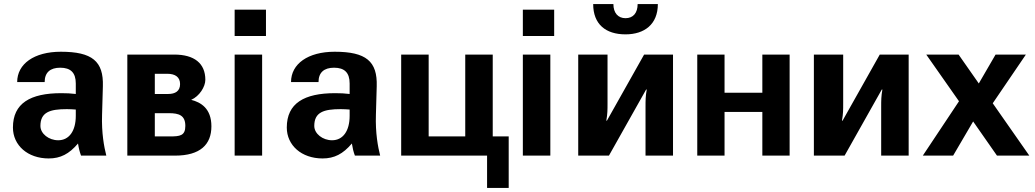

<svg xmlns="http://www.w3.org/2000/svg" viewBox="-20 -770 5123 950"><path d="M355 -197C355 -122 322 -76 268 -76C222 -76 180 -108 180 -147C180 -215 227 -230 311 -230C326 -230 340 -229 355 -228ZM44 -139C44 -51 117 14 221 14C279 14 322 -8 366 -60C370 -35 374 -19 381 0H506C495 -43 482 -112 485 -202L489 -343C493 -467 436 -514 281 -514C149 -514 65 -454 65 -364H201C201 -411 228 -435 278 -435C330 -435 355 -410 355 -357V-305C330 -308 310 -309 283 -309C130 -309 44 -259 44 -139Z M816 -210C866 -210 897 -199 897 -147C897 -98 870 -95 820 -95H746V-210ZM807 -405C848 -405 871 -388 871 -354C871 -319 847 -305 812 -305H746V-405ZM846 0C971 0 1026 -55 1026 -145C1026 -234 973 -264 926 -276C967 -294 996 -341 996 -375C996 -457 941 -500 842 -500H610V0Z M1277 0V-500H1141V0ZM1141 -592H1296V-722H1141Z M1710 -197C1710 -122 1677 -76 1623 -76C1577 -76 1535 -108 1535 -147C1535 -215 1582 -230 1666 -230C1681 -230 1695 -229 1710 -228ZM1399 -139C1399 -51 1472 14 1576 14C1634 14 1677 -8 1721 -60C1725 -35 1729 -19 1736 0H1861C1850 -43 1837 -112 1840 -202L1844 -343C1848 -467 1791 -514 1636 -514C1504 -514 1420 -454 1420 -364H1556C1556 -411 1583 -435 1633 -435C1685 -435 1710 -410 1710 -357V-305C1685 -308 1665 -309 1638 -309C1485 -309 1399 -259 1399 -139Z M2418 -95V-500H2282V-95H2101V-500H1965V0H2390V160H2497V-95Z M2703 0V-500H2567V0ZM2567 -592H2722V-722H2567Z M2841 0H2993L3177 -327H3180C3174 -293 3174 -274 3174 -240V0H3310V-500H3167L2983 -173H2980C2986 -207 2986 -226 2986 -260V-500H2841ZM3075 -680C3038 -680 3015 -706 3015 -750H2915C2915 -650 2977 -600 3075 -600C3169 -600 3235 -650 3235 -750H3135C3135 -706 3113 -680 3075 -680Z M3430 0H3565V-216H3752V0H3887V-500H3752V-311H3565V-500H3430Z M4007 0H4159L4343 -327H4346C4340 -293 4340 -274 4340 -240V0H4476V-500H4333L4149 -173H4146C4152 -207 4152 -226 4152 -260V-500H4007Z M5056 -500H4906L4823 -357L4723 -500H4563L4725 -269L4546 0H4696L4795 -169L4913 0H5073L4892 -259Z"/></svg>

Font: Perun
Style: Bold
Weight: 700
Foundry: Copyright (c) Stefan Peev, Context Ltd, 2016
Version: Version 1.089